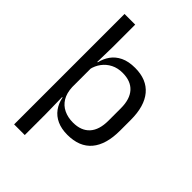

<svg xmlns="http://www.w3.org/2000/svg" viewBox="-245 -758 1026 1026"><g transform="rotate(45 268.5 -245.0)"><path d="M306.5 10.5Q261.5 10.5 228.5 -4.5Q195.5 -19.5 175 -47.5Q154.5 -75.5 147.5 -112.5H121L144.5 -188.5Q146.5 -144.5 164.2 -115.2Q182 -86 212.5 -71.5Q243 -57 281.5 -57Q343 -57 375.8 -93Q408.5 -129 408.5 -198.5V-292Q408.5 -361 376 -397Q343.5 -433 281.5 -433Q244.5 -433 216 -418.5Q187.5 -404 168.8 -379Q150 -354 143 -322L123 -378.5H147.5Q155 -412 174.2 -439.2Q193.5 -466.5 227 -482.8Q260.5 -499 310 -499Q398 -499 444 -444.2Q490 -389.5 490 -285.5V-204.5Q490 -99.5 443.8 -44.5Q397.5 10.5 306.5 10.5ZM66 172V-662.5H146.5V-490.5L144 -370.5L144.5 -343.5V-140.5L144 -123.5L146.5 13.5V172Z"/></g></svg>

Font: Anek Tamil Medium
Style: Regular
Weight: 400
Version: Version 1.003